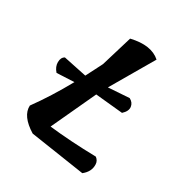

<svg xmlns="http://www.w3.org/2000/svg" viewBox="-204 -873 1002 1002"><g transform="rotate(45 296.5 -372.0)"><path d="M292 -379 242 -92Q369 -111 520 -148Q542 -139 548 -118Q561 -77 531 -37L202 0Q101 -30 88 -93Q132 -207 166 -344L66 -312Q38 -330 31 -357.5Q24 -385 40 -400L182 -408Q187 -428 194.5 -466Q202 -504 205 -516L211 -710Q315 -766 386 -730L309 -448L429 -489Q456 -483 465.5 -460Q475 -437 455 -406Z"/></g></svg>

Font: Tillana SemiBold
Style: Regular
Weight: 600
Designer: Lipi Raval (Devanagari, Latin), Jonny Pinhorn (Latin)
Foundry: Indian Type Foundry
Version: Version 2.003;PS 1.0;hotconv 1.0.79;makeotf.lib2.5.61930; tt